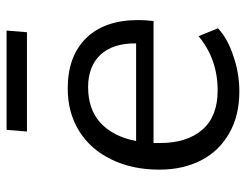

<svg xmlns="http://www.w3.org/2000/svg" viewBox="-102 -639 748 584"><g transform="rotate(-90 272.0 -347.0)"><path d="M129 -254V-234Q129 -152 170 -105Q210 -59 289 -59Q384 -59 454 -117L478 -58Q446 -28 393 -11Q341 7 286 7Q213 7 160 -23Q105 -54 77 -108Q48 -164 48 -236Q48 -319 79 -382Q109 -445 165 -480Q221 -515 295 -515Q392 -515 447 -460Q503 -404 503 -300Q503 -278 500 -254ZM299 -453Q232 -453 191 -416Q149 -378 135 -307H432Q433 -376 398 -415Q362 -453 299 -453ZM164 -639 169 -701H471L466 -639Z"/></g></svg>

Font: PRinguin Sans
Style: Italic
Weight: 400
Designer: Vernon Adams
Foundry: Vernon Adams
Version: ""